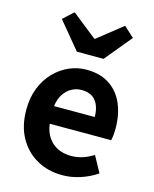

<svg xmlns="http://www.w3.org/2000/svg" viewBox="-127 -943 836 1042"><g transform="rotate(15 290.5 -422.0)"><path d="M323.4 13.8Q244.9 13.8 181.7 -21.2Q118.5 -56.1 81.4 -121.9Q44.2 -187.7 44.2 -279.9Q44.2 -348.1 65.8 -402.2Q87.4 -456.3 124.6 -494.8Q161.8 -533.2 208.5 -553.4Q255.3 -573.5 304.7 -573.5Q382.1 -573.5 434 -539.3Q485.9 -505.1 512.4 -444.7Q538.8 -384.4 538.8 -306.4Q538.8 -285.9 536.9 -267.6Q534.9 -249.4 532.1 -238.4H186.7Q192.9 -192.8 214.2 -162.1Q235.4 -131.4 268.1 -115.5Q300.8 -99.6 342.6 -99.6Q376.6 -99.6 407 -109.4Q437.3 -119.3 468.1 -138.2L517.6 -47.9Q476.7 -19.8 426 -3Q375.4 13.8 323.4 13.8ZM184.4 -336.9H413.3Q413.3 -393.2 387.4 -426.7Q361.6 -460.2 307.1 -460.2Q278 -460.2 252.2 -446.4Q226.4 -432.6 208.4 -405.4Q190.4 -378.2 184.4 -336.9ZM227.9 -654.2 103.3 -804.8 161 -857.9 300.4 -747.1H305.2L444.8 -857.9L502.4 -804.8L377.9 -654.2Z"/></g></svg>

Font: Noto Sans SC Thin
Style: Regular
Weight: 100
Designer: Ryoko NISHIZUKA 西塚涼子 (kana, bopomofo & ideographs); Paul D. Hunt (Latin, Greek & Cyrillic); Sandoll Communications 산돌커뮤니
Foundry: Adobe
Version: Version 2.004-H2;hotconv 1.0.118;makeotfexe 2.5.65603